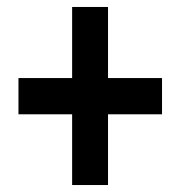

<svg xmlns="http://www.w3.org/2000/svg" viewBox="-20 -531 519 551"><path d="M187 0V-203H33V-307H187V-511H290V-307H445V-203H290V0Z"/></svg>

Font: AXENEO7
Style: Regular
Weight: 400
Designer: Hector Gatti, Simon Guibord
Foundry: Omnibus-Type, Jean-Christophe Thérien
Version: Version 1.000